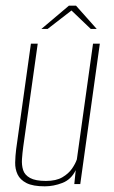

<svg xmlns="http://www.w3.org/2000/svg" viewBox="-20 -649 402 677"><path d="M138 8Q96 8 73.5 -3.5Q51 -15 42 -34Q33 -53 33.5 -76Q34 -99 37 -123L89 -495H113L62 -132Q59 -110 57.5 -88.5Q56 -67 61.5 -49.5Q67 -32 86 -21.5Q105 -11 142 -11Q178 -11 200 -24Q222 -37 234 -54.5Q246 -72 251 -87L308 -495H332L263 0H242L247 -49Q231 -16 200 -4Q169 8 138 8ZM126 -547 223 -629H248L321 -547H300L232 -612L148 -547Z"/></svg>

Font: Alumni Sans Thin
Style: Italic
Weight: 100
Italic angle: -8°
Designer: Robert E. Leuschke
Foundry: Robert E. Leuschke
Version: Version 1.016